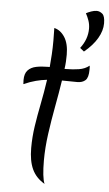

<svg xmlns="http://www.w3.org/2000/svg" viewBox="-61 -896 564 992"><g transform="rotate(5 221.5 -400.0)"><path d="M195 -63Q195 -21 198.5 10.5Q202 42 209 57Q164 31 144 -12Q124 -55 124 -122Q124 -179 132.5 -235.5Q141 -292 153 -352Q165 -412 175 -480Q147 -477 118 -469.5Q89 -462 55 -447Q55 -451 54.5 -457Q54 -463 54 -468Q54 -502 70 -519Q86 -536 113 -541.5Q140 -547 173 -547Q178 -547 183 -547Q186 -579 188 -613.5Q190 -648 190 -685Q190 -701 189.5 -717.5Q189 -734 189 -750Q222 -742 243.5 -708.5Q265 -675 265 -618Q265 -601 264 -582.5Q263 -564 260 -544Q264 -544 268 -544Q303 -544 334.5 -549Q366 -554 388 -572Q389 -568 389 -562.5Q389 -557 389 -551Q389 -510 373.5 -496Q358 -482 332 -482Q311 -482 291 -482.5Q271 -483 252 -483Q242 -418 228.5 -346Q215 -274 205 -201.5Q195 -129 195 -63ZM345 -840Q356 -846 371.5 -851.5Q387 -857 400 -857Q415 -857 429 -845.5Q443 -834 443 -796Q443 -758 420 -718.5Q397 -679 352 -642L331 -659Q368 -707 368 -762Q368 -784 361 -804Q354 -824 345 -840Z"/></g></svg>

Font: Merienda Light
Style: Regular
Weight: 300
Designer: Eduardo Rodriguez Tunni
Foundry: Eduardo Rodriguez Tunni
Version: Version 2.001; ttfautohint (v1.8.4.7-5d5b)